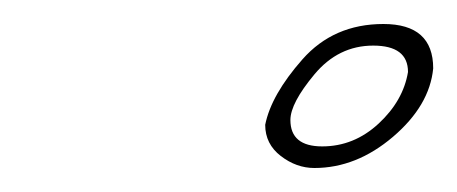

<svg xmlns="http://www.w3.org/2000/svg" viewBox="-20 -585 381 160"><path d="M222 -485Q222 -463 248.5 -463Q275 -463 295.5 -482Q316 -501 320 -525Q320 -547 291 -547Q262 -547 242 -523Q222 -499 222 -485ZM242 -445Q227 -445 214 -455Q201 -465 201 -481Q206 -506 232 -535.5Q258 -565 299.5 -565Q341 -565 341 -528Q338 -497 307.5 -471Q277 -445 242 -445Z"/></svg>

Font: Miss Fajardose
Style: Regular
Weight: 400
Version: Version 1.000